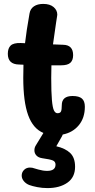

<svg xmlns="http://www.w3.org/2000/svg" viewBox="-20 -690 484 982"><path d="M297 7 268 58Q315 69 339.5 93Q364 117 364 163Q364 217 324.5 244.5Q285 272 223 272Q196 272 170.5 267Q145 262 129 256Q112 249 101.5 236Q91 223 91 208Q91 191 103 179Q115 167 133 167Q141 167 145 168Q152 170 176 177Q200 184 221 184Q264 184 264 152Q264 137 251 131Q238 125 195 119Q176 116 166 105Q156 94 156 79Q156 65 163 54L202 -10Q149 -32 124 -101Q99 -170 99 -292Q99 -338 100 -359Q93 -360 77 -360Q20 -361 20 -415Q20 -443 34.5 -457Q49 -471 86 -470L108 -469Q115 -531 131 -621Q135 -645 153.5 -657.5Q172 -670 201 -670Q235 -670 254 -654Q273 -638 273 -615L272 -607L267 -575Q255 -493 251 -463Q285 -461 303 -461Q354 -460 354 -408Q354 -382 340 -369Q326 -356 293 -356H243Q242 -336 242 -292Q242 -218 245.5 -178.5Q249 -139 256 -125Q263 -111 274 -111Q288 -111 292 -120Q296 -129 296 -152Q296 -199 351 -199Q384 -199 399 -186Q414 -173 414 -144Q414 -87 383 -49.5Q352 -12 301 -2Q299 4 297 7Z"/></svg>

Font: Mali
Style: Bold
Weight: 700
Designer: Kitiyaporn Chalermlarp | Katatrad Aksorn Co.,Ltd.
Foundry: Cadson Demak Co.,Ltd.
Version: Version 1.000; ttfautohint (v1.6)